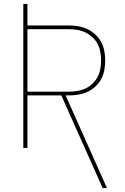

<svg xmlns="http://www.w3.org/2000/svg" viewBox="-20 -755 640 980"><path d="M504 205 293 -268H120V0H99V-735H120V-625H331Q355 -625 379.5 -621Q404 -617 426 -606.5Q448 -596 466.5 -579Q485 -562 496.5 -540.5Q508 -519 512.5 -495Q517 -471 517 -446Q517 -422 512.5 -397.5Q508 -373 496.5 -351.5Q485 -330 466.5 -313Q448 -296 426 -286Q404 -276 379.5 -272Q355 -268 331 -268H315L526 205ZM331 -287Q352 -287 374 -290.5Q396 -294 415.5 -303Q435 -312 451.5 -327.5Q468 -343 478 -362Q488 -381 492 -403Q496 -425 496 -446Q496 -468 492 -490Q488 -512 478 -531Q468 -550 451.5 -565Q435 -580 415.5 -589.5Q396 -599 374 -602.5Q352 -606 331 -606H120V-287Z"/></svg>

Font: Iosevka Curly Thin Extended
Style: Regular
Weight: 100
Width: 7
Monospace: yes
Designer: Belleve Invis
Foundry: Belleve Invis
Version: Version 11.1.0; ttfautohint (v1.8.3)